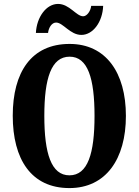

<svg xmlns="http://www.w3.org/2000/svg" viewBox="-20 -949 707 979"><path d="M395 -771C454 -771 503 -837 506 -919H445C442 -892 423 -866 404 -866C369 -866 334 -929 276 -929C216 -929 167 -862 163 -781H225C228 -808 244 -834 266 -834C302 -834 337 -771 395 -771ZM334 10C519 10 622 -137 622 -358C622 -580 519 -725 335 -725C139 -725 45 -580 45 -359C45 -137 139 10 334 10ZM334 -55C241 -55 206 -167 206 -358C206 -549 241 -660 335 -660C428 -660 462 -549 462 -358C462 -167 428 -55 334 -55Z"/></svg>

Font: Noto Serif Armenian ExtraCondensed ExtraBold
Style: Regular
Weight: 800
Width: 2
Designer: Monotype Design Team
Foundry: Monotype Imaging Inc.
Version: Version 2.008